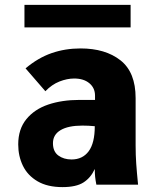

<svg xmlns="http://www.w3.org/2000/svg" viewBox="-20 -755 640 785"><path d="M54.5 -164.5Q54.5 -227 87.8 -267.8Q121 -308.5 177.2 -327.5Q233.5 -346.5 304.5 -346.5H368.5V-364Q368.5 -395.5 345.2 -414.8Q322 -434 283.5 -434Q254.5 -434 223.2 -421.8Q192 -409.5 165.5 -382L84.5 -475.5Q135.5 -518.5 191 -537.8Q246.5 -557 309 -557Q411 -557 472.8 -508.2Q534.5 -459.5 534.5 -354V-161Q534.5 -121 537 -85.5Q539.5 -50 544.5 0H374Q370.5 -18 369 -31.8Q367.5 -45.5 367.5 -64Q351 -28 321.2 -9Q291.5 10 235.5 10Q174 10 133.5 -13.8Q93 -37.5 73.8 -77Q54.5 -116.5 54.5 -164.5ZM367.5 -239Q342.5 -241.5 317 -241.5Q259 -241.5 227.8 -223Q196.5 -204.5 196.5 -169.5Q196.5 -135.5 218.5 -119.2Q240.5 -103 272.5 -103Q317.5 -103 342.5 -136.5Q367.5 -170 367.5 -239ZM80 -735H514V-643H80Z"/></svg>

Font: JuliaMono Black
Style: Regular
Weight: 900
Monospace: yes
Designer: cormullion
Foundry: corm
Version: Version 0.054; ttfautohint (v1.8.4)